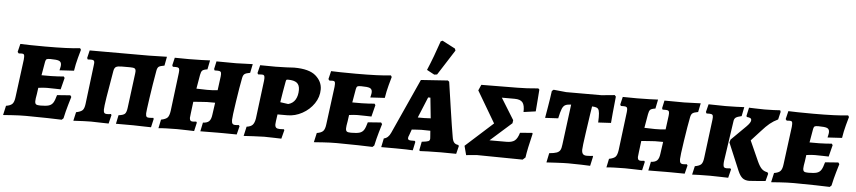

<svg xmlns="http://www.w3.org/2000/svg" viewBox="-47 -1070 6069 1362"><g transform="rotate(5 2987.5 -388.5)"><path d="M255 -82Q295 -82 315 -88Q335 -94 346 -111Q357 -128 367 -166L461 -173L469 -162Q465 -149 451.5 -103Q438 -57 427 -6L415 5Q392 4 313 2Q234 0 161 0Q111 0 61.5 3.5Q12 7 -2 8L13 -59Q45 -64 58 -78Q71 -92 75 -127L110 -396Q111 -404 111 -416Q111 -429 107 -433.5Q103 -438 92 -438L70 -437L62 -447L76 -505Q94 -504 145 -503Q196 -502 253 -502Q423 -502 501 -512L508 -501Q504 -488 491.5 -441.5Q479 -395 472 -349L369 -343Q370 -347 373 -360Q376 -373 376 -382Q376 -403 360 -410Q344 -417 297 -417Q277 -417 271 -413Q265 -409 262 -395L245 -297H313Q338 -297 365 -299Q392 -301 403 -302L410 -292L389 -209Q379 -209 350.5 -210Q322 -211 291 -211Q267 -211 230 -206L224 -162Q217 -125 217 -110Q217 -93 225 -87.5Q233 -82 255 -82Z M512 -57Q546 -64 558 -76.5Q570 -89 574 -121L608 -398Q610 -414 610 -417Q610 -429 604.5 -433.5Q599 -438 585 -438L562 -437L557 -447L570 -502H691H992L1120 -505L1108 -441Q1078 -436 1068 -429Q1058 -422 1054 -400Q1036 -299 1022 -201.5Q1008 -104 1008 -93Q1008 -75 1013 -69Q1018 -63 1031 -63Q1047 -63 1061 -65L1065 -58L1051 3L1002 2L924 0H801L814 -62Q848 -66 859 -77Q870 -88 874 -120L906 -369Q907 -374 907 -382Q907 -398 898.5 -403Q890 -408 867 -408H807Q778 -408 766 -401Q754 -394 750 -371Q707 -129 707 -93Q707 -76 712.5 -69.5Q718 -63 731 -63Q748 -63 760 -66L764 -58L749 3L702 2L624 0Q583 0 498 5Z M1619 -99Q1619 -80 1625 -72.5Q1631 -65 1646 -65Q1655 -65 1661.5 -66Q1668 -67 1670 -67L1676 -59L1661 1L1562 0H1525L1402 1L1415 -62Q1445 -63 1459 -77Q1473 -91 1477 -125L1489 -210H1431Q1408 -209 1377.5 -206.5Q1347 -204 1334 -203L1324 -123Q1320 -95 1320 -87Q1321 -73 1326 -68Q1331 -63 1343 -63Q1353 -63 1359 -64Q1365 -65 1367 -65L1372 -58L1358 3Q1343 3 1306 1.5Q1269 0 1236 0Q1202 0 1160 1.5Q1118 3 1104 5L1117 -57Q1151 -64 1163 -77Q1175 -90 1180 -125L1214 -399Q1215 -405 1215 -415Q1215 -428 1209.5 -433Q1204 -438 1190 -438H1168L1163 -448L1176 -503L1277 -502Q1320 -502 1365 -503.5Q1410 -505 1427 -506L1414 -441Q1386 -437 1377.5 -428.5Q1369 -420 1365 -397L1348 -298Q1374 -298 1424 -296Q1472 -296 1499 -300L1512 -399Q1513 -405 1513 -415Q1513 -428 1507.5 -433Q1502 -438 1488 -438H1465L1461 -448L1473 -503L1613 -502L1731 -506L1718 -443Q1689 -438 1678.5 -430Q1668 -422 1664 -400Q1652 -340 1635.5 -230Q1619 -120 1619 -99Z M1895 -502Q1930 -502 1970 -504Q2010 -506 2026 -507Q2133 -507 2180 -466Q2227 -425 2227 -369Q2227 -315 2195.5 -268.5Q2164 -222 2113 -194Q2062 -166 2007 -166H1937L1930 -117Q1928 -101 1928 -95Q1928 -78 1936 -71Q1944 -64 1963 -64L1992 -65Q1992 -63 1993 -62Q1994 -61 1995 -59L1979 3Q1964 3 1927 1.5Q1890 0 1857 0Q1833 0 1780.5 3Q1728 6 1711 7L1726 -60Q1756 -64 1769 -78.5Q1782 -93 1787 -125L1821 -396Q1822 -403 1822 -414Q1822 -427 1818 -432.5Q1814 -438 1804 -438L1775 -437L1770 -446L1784 -503ZM2073 -352Q2073 -387 2053 -402.5Q2033 -418 1990 -418Q1981 -418 1978.5 -415.5Q1976 -413 1974 -402Q1960 -326 1949 -254L2006 -246Q2040 -255 2056.5 -283Q2073 -311 2073 -352Z M2468 -82Q2508 -82 2528 -88Q2548 -94 2559 -111Q2570 -128 2580 -166L2674 -173L2682 -162Q2678 -149 2664.5 -103Q2651 -57 2640 -6L2628 5Q2605 4 2526 2Q2447 0 2374 0Q2324 0 2274.5 3.5Q2225 7 2211 8L2226 -59Q2258 -64 2271 -78Q2284 -92 2288 -127L2323 -396Q2324 -404 2324 -416Q2324 -429 2320 -433.5Q2316 -438 2305 -438L2283 -437L2275 -447L2289 -505Q2307 -504 2358 -503Q2409 -502 2466 -502Q2636 -502 2714 -512L2721 -501Q2717 -488 2704.5 -441.5Q2692 -395 2685 -349L2582 -343Q2583 -347 2586 -360Q2589 -373 2589 -382Q2589 -403 2573 -410Q2557 -417 2510 -417Q2490 -417 2484 -413Q2478 -409 2475 -395L2458 -297H2526Q2551 -297 2578 -299Q2605 -301 2616 -302L2623 -292L2602 -209Q2592 -209 2563.5 -210Q2535 -211 2504 -211Q2480 -211 2443 -206L2437 -162Q2430 -125 2430 -110Q2430 -93 2438 -87.5Q2446 -82 2468 -82Z M3233 -62 3238 -55 3224 2 3115 1Q3069 1 3024 2.5Q2979 4 2966 5L2961 -1L2973 -62Q3010 -66 3020.5 -71Q3031 -76 3031 -90Q3031 -100 3030 -106L3027 -145L2963 -146Q2951 -146 2925 -144Q2899 -142 2895 -142L2880 -100Q2874 -88 2874 -78Q2874 -64 2897 -64H2923L2928 -57L2915 4Q2903 3 2868 2Q2833 1 2793 1H2690L2703 -62Q2735 -68 2752 -107L2929 -498L3120 -511L3130 -503Q3137 -456 3157.5 -316Q3178 -176 3189 -115Q3193 -88 3203 -76Q3213 -64 3233 -62ZM2975 -231Q2986 -231 3022 -233L3007 -379H2991L2930 -231ZM3040 -547 3020 -544 2966 -573Q3007 -670 3045 -783L3058 -789L3150 -741L3155 -727Z M3716 -15 3697 2 3370 -2 3295 5 3278 -60 3473 -236 3341 -460 3359 -501 3616 -503Q3679 -503 3764 -511L3772 -503Q3771 -497 3767 -435L3760 -347L3674 -335Q3676 -383 3660 -403Q3644 -423 3603 -423H3512L3606 -271L3603 -249L3451 -114H3571Q3611 -114 3630.5 -129.5Q3650 -145 3662 -186L3748 -193L3752 -188Q3724 -74 3716 -15Z M3923 -312 3830 -307Q3833 -325 3843.5 -386Q3854 -447 3861 -501L3873 -511L3963 -502H4214L4308 -511L4317 -501Q4310 -434 4305 -381.5Q4300 -329 4299 -312L4208 -307L4209 -345Q4209 -377 4204.5 -391.5Q4200 -406 4189 -411Q4178 -416 4155 -417L4147 -366Q4142 -333 4127 -228.5Q4112 -124 4112 -105Q4112 -84 4120.5 -74.5Q4129 -65 4148 -65Q4163 -65 4174.5 -66Q4186 -67 4190 -68L4193 -64L4178 4Q4160 3 4112.5 1.5Q4065 0 4022 0Q3991 0 3937.5 3Q3884 6 3867 7L3881 -60Q3916 -63 3933.5 -69.5Q3951 -76 3958.5 -89Q3966 -102 3969 -130L4006 -417Q3978 -416 3964 -408.5Q3950 -401 3941.5 -380Q3933 -359 3923 -312Z M4809 -99Q4809 -80 4815 -72.5Q4821 -65 4836 -65Q4845 -65 4851.5 -66Q4858 -67 4860 -67L4866 -59L4851 1L4752 0H4715L4592 1L4605 -62Q4635 -63 4649 -77Q4663 -91 4667 -125L4679 -210H4621Q4598 -209 4567.5 -206.5Q4537 -204 4524 -203L4514 -123Q4510 -95 4510 -87Q4511 -73 4516 -68Q4521 -63 4533 -63Q4543 -63 4549 -64Q4555 -65 4557 -65L4562 -58L4548 3Q4533 3 4496 1.5Q4459 0 4426 0Q4392 0 4350 1.5Q4308 3 4294 5L4307 -57Q4341 -64 4353 -77Q4365 -90 4370 -125L4404 -399Q4405 -405 4405 -415Q4405 -428 4399.5 -433Q4394 -438 4380 -438H4358L4353 -448L4366 -503L4467 -502Q4510 -502 4555 -503.5Q4600 -505 4617 -506L4604 -441Q4576 -437 4567.5 -428.5Q4559 -420 4555 -397L4538 -298Q4564 -298 4614 -296Q4662 -296 4689 -300L4702 -399Q4703 -405 4703 -415Q4703 -428 4697.5 -433Q4692 -438 4678 -438H4655L4651 -448L4663 -503L4803 -502L4921 -506L4908 -443Q4879 -438 4868.5 -430Q4858 -422 4854 -400Q4842 -340 4825.5 -230Q4809 -120 4809 -99Z M5015 -415Q5015 -428 5009.5 -433Q5004 -438 4990 -438H4968L4963 -448L4977 -504L5099 -502Q5134 -502 5174.5 -503.5Q5215 -505 5231 -506L5218 -441Q5187 -434 5176 -425.5Q5165 -417 5163 -397L5122 -117Q5120 -106 5120 -90Q5120 -75 5125.5 -69Q5131 -63 5143 -63Q5154 -63 5161 -64Q5168 -65 5170 -65L5176 -58L5161 3Q5146 3 5106.5 1.5Q5067 0 5032 0Q4991 0 4954 1Q4917 2 4904 3L4918 -58Q4951 -64 4963 -76.5Q4975 -89 4979 -122L5014 -399Q5015 -405 5015 -415ZM5259 -372Q5288 -401 5288 -418Q5288 -428 5280 -432.5Q5272 -437 5255 -438L5252 -446L5265 -505Q5277 -505 5310 -503.5Q5343 -502 5376 -502Q5406 -502 5440 -503.5Q5474 -505 5487 -506L5491 -495L5478 -440Q5445 -424 5420 -403.5Q5395 -383 5363 -347L5297 -275L5362 -130Q5378 -95 5394 -79.5Q5410 -64 5435 -60L5441 -50L5427 3Q5411 4 5366.5 8Q5322 12 5311 12Q5281 12 5263 -2.5Q5245 -17 5230 -52L5148 -247L5154 -268Z M5724 -82Q5764 -82 5784 -88Q5804 -94 5815 -111Q5826 -128 5836 -166L5930 -173L5938 -162Q5934 -149 5920.5 -103Q5907 -57 5896 -6L5884 5Q5861 4 5782 2Q5703 0 5630 0Q5580 0 5530.5 3.5Q5481 7 5467 8L5482 -59Q5514 -64 5527 -78Q5540 -92 5544 -127L5579 -396Q5580 -404 5580 -416Q5580 -429 5576 -433.5Q5572 -438 5561 -438L5539 -437L5531 -447L5545 -505Q5563 -504 5614 -503Q5665 -502 5722 -502Q5892 -502 5970 -512L5977 -501Q5973 -488 5960.5 -441.5Q5948 -395 5941 -349L5838 -343Q5839 -347 5842 -360Q5845 -373 5845 -382Q5845 -403 5829 -410Q5813 -417 5766 -417Q5746 -417 5740 -413Q5734 -409 5731 -395L5714 -297H5782Q5807 -297 5834 -299Q5861 -301 5872 -302L5879 -292L5858 -209Q5848 -209 5819.5 -210Q5791 -211 5760 -211Q5736 -211 5699 -206L5693 -162Q5686 -125 5686 -110Q5686 -93 5694 -87.5Q5702 -82 5724 -82Z"/></g></svg>

Font: Alegreya SC ExtraBold
Style: Italic
Weight: 800
Italic angle: -7°
Designer: Juan Pablo del Peral
Foundry: Huerta Tipografica
Version: Version 2.007; ttfautohint (v1.6)